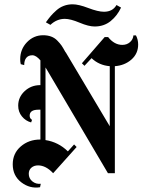

<svg xmlns="http://www.w3.org/2000/svg" viewBox="-20 -793 652 879"><path d="M276.7 -706.7Q240 -706.7 210.8 -679.2L190 -690.8Q202.5 -708.3 212.5 -720Q222.5 -731.7 237.9 -745.4Q253.3 -759.2 272.1 -766.2Q290.8 -773.3 312.5 -773.3Q340 -773.3 384.6 -756.2Q429.2 -739.2 455.8 -739.2Q495.8 -739.2 513.3 -770L534.2 -758.3Q516.7 -720.8 486.3 -696.2Q455.8 -671.7 413.3 -671.7Q385.8 -671.7 344.2 -689.2Q302.5 -706.7 276.7 -706.7ZM115.8 -263.3Q115.8 -250.8 126.7 -244.2L122.5 -232.5Q97.5 -239.2 80.4 -260Q63.3 -280.8 63.3 -309.2Q63.3 -348.3 92.9 -375.8Q122.5 -403.3 164.2 -403.3Q164.2 -403.3 165 -403.3V-516.7Q145 -540 128.3 -540Q110 -540 100.4 -528.3Q90.8 -516.7 90.8 -495L75 -499.2Q72.5 -510 72.5 -521.7Q72.5 -567.5 103.3 -599.6Q134.2 -631.7 177.5 -631.7Q197.5 -631.7 213.8 -625.8Q230 -620 242.5 -607.1Q255 -594.2 261.7 -584.6Q268.3 -575 278.3 -556.7Q280.8 -552.5 282.5 -550.8L482.5 -215Q482.5 -260.8 482.5 -352.5Q482.5 -444.2 482.5 -490Q433.3 -494.2 399.2 -526.7L366.7 -491.7L355 -503.3L459.2 -623.3H475Q503.3 -587.5 540 -587.5Q560.8 -587.5 575 -600Q589.2 -612.5 590.8 -630.8H602.5Q612.5 -611.7 612.5 -589.2Q612.5 -547.5 581.7 -520.4Q550.8 -493.3 505.8 -490V0H474.2L195 -473.3Q191.7 -479.2 188.3 -484.2V-151.7Q247.5 -142.5 290.8 -100L319.2 -131.7L330.8 -120L223.3 0Q190 -35.8 154.2 -35.8Q135.8 -35.8 123.8 -25.4Q111.7 -15 111.7 2.5Q111.7 24.2 128.3 37.5Q145 50.8 166.7 48.3L163.3 64.2Q116.7 71.7 77.5 41.7Q38.3 11.7 38.3 -40.8Q38.3 -90.8 75 -122.5Q111.7 -154.2 164.2 -154.2Q164.2 -154.2 165 -154.2V-290.8Q163.3 -290.8 160.4 -290.8Q157.5 -290.8 155.8 -290.8Q115.8 -290.8 115.8 -263.3Z"/></svg>

Font: Chomsky
Style: Regular
Weight: 400
Version: Version 2.3